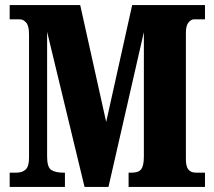

<svg xmlns="http://www.w3.org/2000/svg" viewBox="-20 -734 842 754"><path d="M18 0V-56H45Q68 -56 81 -68.5Q94 -81 94 -114V-600Q94 -632 83 -645Q72 -658 58 -658H18V-714H295L397 -255L499 -714H785V-658H741Q731 -658 720.5 -646Q710 -634 710 -605V-109Q710 -81 719.5 -68.5Q729 -56 750 -56H785V0H485V-56H498Q524 -56 534.5 -69.5Q545 -83 545 -120V-608L406 0H312L165 -609V-119Q165 -77 181.5 -66.5Q198 -56 228 -56H235V0Z"/></svg>

Font: Noto Serif Armenian ExtraCondensed Black
Style: Regular
Weight: 900
Width: 2
Designer: Monotype Design Team
Foundry: Monotype Imaging Inc.
Version: Version 2.008; ttfautohint (v1.8.4.7-5d5b)